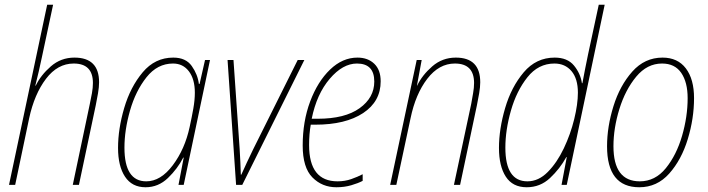

<svg xmlns="http://www.w3.org/2000/svg" viewBox="-20 -780 2986 810"><path d="M44 0 103 -281Q125 -383 174 -447.5Q223 -512 291 -512Q372 -512 372 -430Q372 -410 368 -387.5Q364 -365 359 -342L287 0H313L384 -336Q389 -360 393.5 -386.5Q398 -413 398 -433Q398 -537 294 -537Q237 -537 194.5 -500Q152 -463 131 -419H129Q136 -447 143.5 -478.5Q151 -510 157 -540L204 -760H179L18 0Z M505 -157Q505 -231 528.5 -313.5Q552 -396 598 -454Q644 -512 710 -512Q752 -512 777 -479Q802 -446 802 -389Q802 -358 795.5 -321.5Q789 -285 780 -244Q760 -151 709 -83Q658 -15 597 -15Q505 -15 505 -157ZM753 -115H755L733 0H755L866 -527H845L822 -426H819Q814 -466 789 -501.5Q764 -537 711 -537Q634 -537 582 -475Q530 -413 504 -324.5Q478 -236 478 -156Q478 -79 507.5 -34.5Q537 10 594 10Q648 10 688.5 -29Q729 -68 753 -115Z M1002 0 1264 -527H1236L1048 -150Q1033 -120 1021.5 -94.5Q1010 -69 998 -43H996Q995 -71 994 -96.5Q993 -122 991 -152L965 -527H940L976 0Z M1510 -17V-45Q1489 -34 1462 -24.5Q1435 -15 1404 -15Q1284 -15 1284 -168Q1284 -215 1291 -254H1310Q1438 -254 1512 -303Q1586 -352 1586 -437Q1586 -485 1559 -511Q1532 -537 1488 -537Q1425 -537 1372.5 -486.5Q1320 -436 1288.5 -352Q1257 -268 1257 -166Q1257 -73 1298 -31.5Q1339 10 1399 10Q1433 10 1462 1.5Q1491 -7 1510 -17ZM1486 -512Q1559 -512 1559 -436Q1559 -368 1497 -323.5Q1435 -279 1320 -279H1295Q1316 -383 1371 -447.5Q1426 -512 1486 -512Z M1652 0 1712 -281Q1733 -383 1782.5 -447.5Q1832 -512 1899 -512Q1980 -512 1980 -430Q1980 -410 1976 -387.5Q1972 -365 1968 -342L1895 0H1921L1992 -336Q1997 -360 2001.5 -386.5Q2006 -413 2006 -433Q2006 -537 1903 -537Q1846 -537 1803.5 -500Q1761 -463 1740 -419H1739L1759 -527H1738L1626 0Z M2112 -157Q2112 -231 2135.5 -313.5Q2159 -396 2205 -454Q2251 -512 2319 -512Q2364 -512 2391 -480Q2418 -448 2418 -389Q2418 -341 2402.5 -277.5Q2387 -214 2358.5 -154Q2330 -94 2291 -54.5Q2252 -15 2205 -15Q2112 -15 2112 -157ZM2369 -117H2371L2349 0H2371L2531 -760H2506L2461 -551Q2455 -521 2448.5 -489.5Q2442 -458 2437 -429H2435Q2429 -470 2401.5 -503.5Q2374 -537 2320 -537Q2242 -537 2189.5 -475Q2137 -413 2111 -324Q2085 -235 2085 -156Q2085 -79 2114 -34.5Q2143 10 2202 10Q2259 10 2300.5 -29Q2342 -68 2369 -117Z M2908 -366Q2908 -446 2873.5 -491.5Q2839 -537 2775 -537Q2700 -537 2647.5 -478Q2595 -419 2568 -332Q2541 -245 2541 -163Q2541 10 2677 10Q2752 10 2803.5 -48Q2855 -106 2881.5 -193Q2908 -280 2908 -366ZM2568 -163Q2568 -239 2593 -320Q2618 -401 2664 -456.5Q2710 -512 2773 -512Q2827 -512 2854 -472.5Q2881 -433 2881 -366Q2881 -288 2857.5 -207Q2834 -126 2789 -70.5Q2744 -15 2679 -15Q2568 -15 2568 -163Z"/></svg>

Font: Noto Sans Display SemiCondensed Thin
Style: Italic
Weight: 250
Width: 4
Designer: Monotype Design team
Foundry: Monotype Imaging Inc.
Version: 1.000